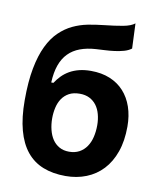

<svg xmlns="http://www.w3.org/2000/svg" viewBox="-78 -723 656 798"><g transform="rotate(10 250.0 -324.5)"><path d="M136.2 -359.4Q147 -376 160.6 -389.9Q174.3 -403.8 192.1 -414.1Q210 -424.3 232.2 -429.9Q254.4 -435.5 281.7 -435.5Q326.7 -435.5 361.8 -421.1Q397 -406.7 421.1 -380.1Q445.3 -353.5 458 -316.4Q470.7 -279.3 470.7 -233.9Q470.7 -172.9 454.3 -126.7Q438 -80.6 408.9 -49.6Q379.9 -18.6 339.8 -2.7Q299.8 13.2 252.4 13.2Q198.7 13.2 157.5 -3.2Q116.2 -19.5 88.1 -54Q60.1 -88.4 45.7 -141.6Q31.2 -194.8 31.2 -268.1Q31.2 -346.7 42 -403.1Q52.7 -459.5 71.8 -498.8Q90.8 -538.1 116.5 -562.7Q142.1 -587.4 171.9 -601.6Q201.7 -615.7 233.9 -622.1Q266.1 -628.4 298.3 -631.8Q348.6 -637.2 381.1 -643.3Q413.6 -649.4 429.2 -662.1L433.6 -556.6Q420.9 -546.9 402.6 -541.7Q384.3 -536.6 363.8 -533.9Q343.3 -531.2 323 -530.3Q302.7 -529.3 286.6 -528.3Q248.5 -525.9 219.7 -515.1Q190.9 -504.4 170.9 -484.1Q150.9 -463.9 139.9 -433.1Q128.9 -402.3 127 -359.4ZM156.7 -213.4Q156.7 -188 162.4 -165.3Q168 -142.6 179.2 -125.7Q190.4 -108.9 208 -98.9Q225.6 -88.9 249.5 -88.9Q274.4 -88.9 292.7 -98.9Q311 -108.9 323 -126.5Q335 -144 340.6 -167.5Q346.2 -190.9 346.2 -217.3Q346.2 -242.2 340.3 -263.7Q334.5 -285.2 322.8 -300.8Q311 -316.4 293.5 -325.2Q275.9 -334 252.4 -334Q225.6 -334 207.3 -324Q189 -314 177.7 -297.1Q166.5 -280.3 161.6 -258.5Q156.7 -236.8 156.7 -213.4Z"/></g></svg>

Font: PT Astra Sans
Style: Bold
Weight: 700
Designer: A.Korolkova, I. Chaeva
Foundry: ParaType Ltd
Version: Version 1.001; ttfautohint (v1.6)